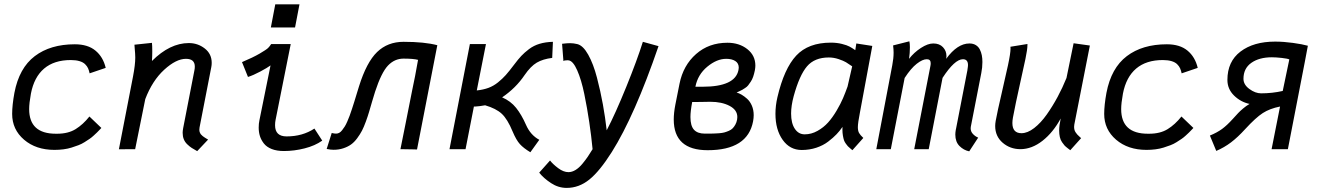

<svg xmlns="http://www.w3.org/2000/svg" viewBox="-20 -707 6251 910"><path d="M118.2 -189.9Q118.2 -73.2 244.6 -73.2H251Q303.2 -73.2 338.4 -95Q373.5 -116.7 403.8 -154.8L460.4 -100.6Q459.5 -99.6 452.1 -91.8Q444.8 -84 439.7 -79.1Q434.6 -74.2 424.3 -64.7Q414.1 -55.2 404.3 -48.6Q394.5 -42 380.6 -33.2Q366.7 -24.4 351.8 -18.8Q336.9 -13.2 319.3 -7.6Q301.8 -2 281 0.7Q260.3 3.4 238.3 3.4Q150.4 3.4 94 -44.9Q37.6 -93.3 37.6 -167Q37.6 -208.5 48.3 -267.1Q70.8 -384.8 144.8 -440.9Q218.8 -497.1 334.5 -497.1Q396.5 -497.1 432.6 -467Q468.8 -437 481 -385.3L404.8 -359.4Q401.9 -373 397.5 -383.1Q393.1 -393.1 383.5 -402.6Q374 -412.1 356.9 -417.2Q339.8 -422.4 315.4 -422.4Q236.8 -422.4 189.2 -382.1Q141.6 -341.8 126.5 -263.2Q118.2 -217.8 118.2 -189.9Z M700.2 -418Q785.2 -502.9 875 -502.9Q917.5 -502.9 950.4 -477.3Q983.4 -451.7 983.4 -409.2Q983.4 -398.4 981.4 -388.7L925.8 -103Q924.8 -99.1 924.8 -92.8Q924.8 -88.9 925.3 -85.2Q925.8 -81.5 927.5 -78.4Q929.2 -75.2 930.4 -72.8Q931.6 -70.3 935.1 -67.4Q938.5 -64.5 939.9 -62.7Q941.4 -61 946 -58.1Q950.7 -55.2 952.1 -54Q953.6 -52.7 959.2 -49.6Q964.8 -46.4 966.3 -45.4L914.6 9.3Q898.4 0.5 888.7 -5.9Q878.9 -12.2 867.7 -22.9Q856.4 -33.7 851.1 -47.1Q845.7 -60.5 845.7 -77.6Q845.7 -86.4 848.1 -99.6L901.4 -373.5Q903.3 -381.8 903.3 -391.6Q903.3 -428.2 861.3 -428.2Q814.9 -428.2 758.3 -376.5Q701.7 -324.7 668.5 -237.3L620.6 0L543.5 0.5L610.4 -344.2Q621.1 -399.9 621.1 -434.1Q621.1 -443.8 620.4 -453.4Q619.6 -462.9 618.7 -474.9Q617.7 -486.8 617.2 -495.1L700.2 -503.9Q701.7 -490.7 701.7 -462.9Q701.7 -441.4 700.2 -418Z M1284.7 -686.5H1399.4L1378.4 -576.7H1263.7ZM1357.9 -498 1286.1 -138.7Q1283.7 -127 1283.7 -113.3Q1283.7 -60.5 1338.4 -60.5Q1414.1 -60.5 1470.2 -97.7L1507.3 -40.5Q1472.7 -16.1 1423.6 -3.7Q1374.5 8.8 1325.7 8.8Q1292 8.8 1267.8 -0.7Q1243.7 -10.3 1230.7 -26.9Q1217.8 -43.5 1211.9 -62Q1206.1 -80.6 1206.1 -102.1Q1206.1 -121.1 1209.5 -136.7L1262.2 -397Q1247.1 -385.7 1213.6 -367.9Q1180.2 -350.1 1155.3 -342.3L1127 -412.6Q1179.2 -434.6 1210.9 -453.1Q1242.7 -471.7 1250.7 -479.7Q1258.8 -487.8 1265.1 -498Z M1528.3 -1 1552.2 -76.7Q1564.9 -73.7 1572.8 -73.7Q1580.6 -73.7 1587.6 -77.4Q1594.7 -81.1 1601.3 -89.6Q1607.9 -98.1 1613.8 -107.2Q1619.6 -116.2 1626 -131.1Q1632.3 -146 1637.2 -158.7Q1642.1 -171.4 1648.4 -191.2Q1654.8 -210.9 1659.2 -224.9Q1663.6 -238.8 1670.4 -261.5Q1677.2 -284.2 1681.6 -297.9Q1717.3 -412.1 1767.3 -460.4Q1817.4 -508.8 1892.6 -508.8Q1992.2 -508.8 2052.7 -492.7Q2032.2 -387.2 2004.6 -245.6Q1977.1 -104 1956.5 1.5H1955.6Q1953.1 1.5 1939 1Q1924.8 0.5 1877.9 0Q1884.8 -33.2 1902.6 -123Q1920.4 -212.9 1933.6 -279.3L1947.3 -346.2L1961.4 -423.3Q1939 -429.2 1892.6 -429.2Q1850.1 -429.2 1818.8 -396.2Q1787.6 -363.3 1757.8 -272.5Q1752 -254.4 1743.4 -225.1Q1734.9 -195.8 1729.2 -176.5Q1723.6 -157.2 1714.1 -131.1Q1704.6 -105 1695.6 -87.6Q1686.5 -70.3 1672.9 -51.8Q1659.2 -33.2 1643.8 -22.2Q1628.4 -11.2 1607.2 -4.2Q1585.9 2.9 1561 2.9Q1546.4 2.9 1528.3 -1Z M2279.3 -208Q2267.6 -205.6 2254.2 -204.1Q2240.7 -202.6 2233.4 -202.1H2226.1L2186.5 0H2110.4L2207 -498H2283.2L2239.7 -278.3Q2271 -281.7 2294.9 -290.5Q2318.8 -299.3 2340.1 -316.4Q2361.3 -333.5 2377.2 -351.3Q2393.1 -369.1 2417 -400.9Q2436 -426.3 2450.7 -441.9Q2465.3 -457.5 2487.5 -474.4Q2509.8 -491.2 2537.6 -499.5Q2565.4 -507.8 2600.6 -508.8L2597.2 -432.6Q2553.2 -427.2 2524.2 -410.2Q2495.1 -393.1 2466.3 -351.1Q2424.8 -289.6 2359.9 -245.6Q2400.4 -228 2426.3 -195.6Q2452.1 -163.1 2473.1 -115.2Q2494.6 -66.4 2536.1 -44.4L2493.7 14.6Q2461.4 -4.9 2444.1 -23.9Q2426.8 -43 2409.7 -83.5Q2385.3 -142.6 2358.2 -167.7Q2331.1 -192.9 2279.3 -208Z M2586.9 53.7Q2600.6 71.3 2625.7 90.1Q2650.9 108.9 2674.3 108.9Q2690.9 108.9 2707.8 98.6Q2724.6 88.4 2740.5 69.1Q2756.3 49.8 2765.9 35.6Q2775.4 21.5 2788.6 0Q2782.7 -62 2772.9 -127.9Q2763.2 -193.8 2749.3 -261.5Q2735.4 -329.1 2715.8 -373.5Q2696.3 -418 2675.3 -420.9Q2674.3 -420.9 2672.6 -421.1Q2670.9 -421.4 2669.9 -421.4Q2654.3 -421.4 2650.4 -417.5L2644 -499.5Q2667.5 -502.4 2681.6 -502.4Q2698.2 -502.4 2716.3 -498Q2743.7 -491.2 2768.1 -447.5Q2792.5 -403.8 2809.3 -339.1Q2826.2 -274.4 2837.4 -212.4Q2848.6 -150.4 2855.5 -89.4Q2897 -168.9 2948.5 -295.9Q3000 -422.9 3026.9 -508.8L3101.1 -488.3Q2987.8 -158.2 2879.9 13.2Q2822.3 104.5 2773.2 144Q2724.1 183.6 2666 183.6Q2626 183.6 2591.3 160.6Q2556.6 137.7 2535.6 111.3Z M3200.7 -310.5Q3218.3 -397.5 3279.1 -450.9Q3339.8 -504.4 3427.7 -504.4Q3483.4 -504.4 3521.7 -474.4Q3560.1 -444.3 3560.1 -396Q3560.1 -386.2 3557.6 -373Q3554.2 -356.4 3549.6 -343Q3544.9 -329.6 3538.1 -319.6Q3531.2 -309.6 3526.1 -302.7Q3521 -295.9 3511.7 -290Q3502.4 -284.2 3498.3 -281.5Q3494.1 -278.8 3483.6 -274.2Q3473.1 -269.5 3471.2 -268.6Q3482.9 -265.1 3495.1 -258.1Q3507.3 -251 3521 -238.8Q3534.7 -226.6 3543.5 -206.3Q3552.2 -186 3552.2 -161.1Q3552.2 -147.9 3549.3 -131.8Q3523.4 4.9 3334 4.9Q3173.3 4.9 3173.3 -140.6Q3173.3 -171.9 3180.7 -210Q3187.5 -246.1 3200.7 -310.5ZM3480 -375Q3481.4 -380.9 3481.4 -386.2Q3481.4 -407.2 3465.1 -417.7Q3448.7 -428.2 3421.9 -428.2Q3377.4 -428.2 3332.3 -390.9Q3287.1 -353.5 3275.9 -295.9H3310.1Q3464.4 -295.9 3480 -375ZM3346.2 -224.6Q3335.9 -224.6 3318.8 -224.1Q3301.8 -223.6 3282.2 -223.6H3260.7Q3252.4 -179.7 3252.4 -152.3Q3252.4 -110.4 3269.3 -92Q3286.1 -73.7 3320.3 -73.7H3330.6Q3349.6 -73.7 3360.6 -74Q3371.6 -74.2 3387.5 -75.4Q3403.3 -76.7 3413.1 -79.3Q3422.9 -82 3434.3 -86.9Q3445.8 -91.8 3452.6 -98.9Q3459.5 -106 3465.3 -116.5Q3471.2 -127 3473.6 -140.6Q3474.6 -144.5 3474.6 -152.3Q3474.6 -186 3437.7 -205.3Q3400.9 -224.6 3346.2 -224.6Z M3741.7 -251Q3729.5 -205.6 3729.5 -168.9Q3729.5 -123 3747.1 -96.7Q3764.6 -70.3 3793.9 -70.3Q3825.7 -70.3 3854.7 -86.7Q3883.8 -103 3904.8 -126.5Q3925.8 -149.9 3945.1 -182.6Q3964.4 -215.3 3975.6 -241.7Q3986.8 -268.1 3997.1 -296.9L4019 -392.6Q4001.5 -404.8 3989.7 -411.9Q3978 -418.9 3954.8 -426.8Q3931.6 -434.6 3908.2 -434.6Q3840.8 -434.6 3804.9 -392.6Q3769 -350.6 3741.7 -251ZM4114.3 -489.3 4055.7 -173.8Q4045.9 -124 4045.9 -104.5Q4045.9 -86.9 4051.5 -76.9Q4057.1 -66.9 4071.8 -53.2L4020 4.9Q4018.1 3.4 4009.8 -3.7Q4001.5 -10.7 3998.5 -13.9Q3995.6 -17.1 3989.3 -25.6Q3982.9 -34.2 3980.2 -42.2Q3977.5 -50.3 3975.1 -63.7Q3972.7 -77.1 3972.7 -93.3Q3972.7 -101.1 3973.1 -105.5Q3960.4 -86.9 3944.8 -70.6Q3929.2 -54.2 3905.3 -35.9Q3881.3 -17.6 3848.9 -6.8Q3816.4 3.9 3779.8 3.9Q3723.6 3.9 3689.5 -44.2Q3655.3 -92.3 3655.3 -167.5Q3655.3 -206.1 3664.6 -246.1Q3696.3 -381.8 3753.7 -443.4Q3811 -504.9 3918 -504.9Q3946.3 -504.9 3970.5 -498.8Q3994.6 -492.7 4006.3 -486.3Q4018.1 -480 4033.7 -469.2Q4036.6 -483.9 4038.6 -501Z M4574.7 -501Q4592.3 -501 4604.7 -493.4Q4617.2 -485.8 4623.8 -472.9Q4630.4 -460 4633.3 -445.3Q4636.2 -430.7 4636.2 -413.1Q4636.2 -386.7 4630.9 -360.8L4581.1 -105.5Q4580.6 -103 4580.6 -98.1Q4580.6 -83.5 4591.3 -72Q4602.1 -60.5 4616.2 -54.7L4573.7 10.3Q4547.4 4.9 4527.6 -14.9Q4507.8 -34.7 4507.8 -69.3Q4507.8 -78.6 4510.3 -93.3L4510.7 -94.2L4564.5 -371.1Q4564.9 -372.1 4565.2 -374.3Q4565.4 -376.5 4565.4 -377.4Q4567.9 -392.1 4567.9 -398.4Q4567.9 -426.3 4543.9 -426.3Q4504.9 -426.3 4447.3 -337.9L4381.8 0H4313L4389.6 -393.6Q4391.1 -399.9 4391.1 -407.7Q4391.1 -426.3 4372.6 -426.3Q4352.5 -426.3 4325 -404.8Q4297.4 -383.3 4267.6 -337.4L4202.1 0H4133.3L4209 -397.9Q4215.3 -430.2 4215.3 -457.5Q4215.3 -473.6 4212.9 -491.7L4290 -511.2Q4292.5 -501.5 4292.5 -482.9Q4292.5 -455.6 4288.6 -428.2Q4312 -458.5 4344.7 -479.7Q4377.4 -501 4403.3 -501Q4432.6 -501 4449.2 -483.4Q4465.8 -465.8 4465.8 -441.4Q4465.8 -434.6 4464.4 -428.2Q4517.6 -501 4574.7 -501Z M5052.7 4.9Q5051.3 3.9 5040.5 -4.4Q5029.8 -12.7 5025.4 -17.6Q5021 -22.5 5013.7 -33Q5006.3 -43.5 5003.2 -57.4Q5000 -71.3 5000 -88.9Q5000 -111.8 5007.3 -145.5Q4971.2 -79.1 4921.1 -39.8Q4871.1 -0.5 4816.9 0Q4767.6 0 4732.2 -30.5Q4696.8 -61 4696.8 -109.9Q4696.8 -120.6 4699.2 -134.3Q4708 -182.1 4726.6 -261.2Q4745.1 -340.3 4757.3 -397.2Q4769.5 -454.1 4769.5 -477.1Q4769.5 -482.9 4769 -485.4L4849.6 -498.5V-493.7Q4849.6 -472.7 4840.1 -427.5Q4830.6 -382.3 4812.3 -300.5Q4793.9 -218.8 4780.8 -149.4Q4778.3 -134.8 4778.3 -124Q4778.3 -75.7 4821.3 -75.7Q4850.1 -75.7 4881.6 -100.1Q4913.1 -124.5 4941.2 -164.3Q4969.2 -204.1 4992.7 -247.8Q5016.1 -291.5 5034.7 -337.4L5068.4 -502L5145.5 -491.2L5071.8 -116.7Q5070.8 -108.9 5070.8 -106Q5070.8 -98.1 5072.5 -91.6Q5074.2 -85 5078.6 -78.9Q5083 -72.8 5085.7 -69.6Q5088.4 -66.4 5095.5 -60.1Q5102.5 -53.7 5104 -52.2Z M5293.9 -189.9Q5293.9 -73.2 5420.4 -73.2H5426.8Q5479 -73.2 5514.2 -95Q5549.3 -116.7 5579.6 -154.8L5636.2 -100.6Q5635.3 -99.6 5627.9 -91.8Q5620.6 -84 5615.5 -79.1Q5610.4 -74.2 5600.1 -64.7Q5589.8 -55.2 5580.1 -48.6Q5570.3 -42 5556.4 -33.2Q5542.5 -24.4 5527.6 -18.8Q5512.7 -13.2 5495.1 -7.6Q5477.5 -2 5456.8 0.7Q5436 3.4 5414.1 3.4Q5326.2 3.4 5269.8 -44.9Q5213.4 -93.3 5213.4 -167Q5213.4 -208.5 5224.1 -267.1Q5246.6 -384.8 5320.6 -440.9Q5394.5 -497.1 5510.3 -497.1Q5572.3 -497.1 5608.4 -467Q5644.5 -437 5656.7 -385.3L5580.6 -359.4Q5577.6 -373 5573.2 -383.1Q5568.8 -393.1 5559.3 -402.6Q5549.8 -412.1 5532.7 -417.2Q5515.6 -422.4 5491.2 -422.4Q5412.6 -422.4 5365 -382.1Q5317.4 -341.8 5302.2 -263.2Q5293.9 -217.8 5293.9 -189.9Z M5873.5 -333.5Q5873.5 -305.7 5901.6 -285.2Q5929.7 -264.6 5957 -264.6Q6009.8 -264.6 6059.6 -275.9L6090.8 -425.3Q6083.5 -429.2 6055.4 -432.4Q6027.3 -435.5 6008.3 -435.5Q5948.2 -435.5 5910.9 -409.2Q5873.5 -382.8 5873.5 -333.5ZM5797.4 -328.1Q5797.4 -415.5 5859.4 -462.6Q5921.4 -509.8 6023.4 -509.8Q6063.5 -509.8 6107.9 -503.7Q6152.3 -497.6 6178.7 -490.2Q6170.4 -445.3 6164.1 -412.6L6084 0H6006.8L6046.9 -202.1Q5998 -192.4 5965.1 -171.1Q5932.1 -149.9 5881.3 -94.7Q5846.7 -56.6 5814.5 -32.2Q5782.2 -7.8 5744.6 8.3L5714.4 -64.5Q5748.5 -78.6 5772 -95.7Q5795.4 -112.8 5823.2 -143.6Q5841.3 -163.6 5848.9 -171.6Q5856.4 -179.7 5871.6 -192.6Q5886.7 -205.6 5902.3 -214.4Q5859.9 -223.6 5828.6 -254.4Q5797.4 -285.2 5797.4 -328.1Z"/></svg>

Font: Fantasque Sans Mono
Style: Italic
Weight: 400
Italic angle: -11°
Monospace: yes
Designer: Jany Belluz
Version: Version 1.8.0 ; ttfautohint (v1.8.2)